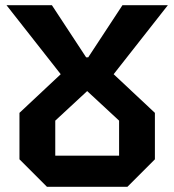

<svg xmlns="http://www.w3.org/2000/svg" viewBox="-20 -720 672 740"><path d="M161 0 55 -106V-285L214 -434L5 -700H180L312 -499H320L452 -700H627L418 -434L577 -285V-106L471 0ZM193 -120H439V-255L316 -369L193 -255Z"/></svg>

Font: Tektur SemiBold
Style: Regular
Weight: 600
Designer: Adam Jagosz
Foundry: Adam Jagosz
Version: Version 1.005;gftools[0.9.30]